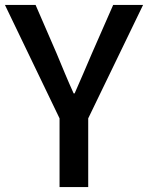

<svg xmlns="http://www.w3.org/2000/svg" viewBox="-23 -757 599 777"><path d="M218 0V-278L-3 -737H121L206 -541Q223 -500 239.5 -460.5Q256 -421 275 -379H279Q297 -421 314.5 -460.5Q332 -500 349 -541L435 -737H556L334 -278V0Z"/></svg>

Font: Noto Sans JP Thin Medium
Style: Regular
Weight: 500
Version: Version 2.004-H2;hotconv 1.0.118;makeotfexe 2.5.65603